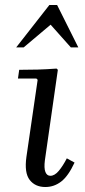

<svg xmlns="http://www.w3.org/2000/svg" viewBox="-20 -740 339 770"><path d="M248 -105 279 -88Q254 -34 225.5 -12Q197 10 162 10Q121 10 99 -18.5Q77 -47 86 -111L131 -420L126 -425H52L57 -460Q96 -460 131.5 -461Q167 -462 207 -465L212 -460L160 -97Q156 -66 162 -50.5Q168 -35 182 -35Q199 -35 215.5 -54.5Q232 -74 248 -105ZM264 -550 183 -641 75 -550H45L178 -720H209L294 -550Z"/></svg>

Font: Brygada 1918
Style: Italic
Weight: 400
Italic angle: -8°
Designer: Mateusz Machalski | Borys Kosmynka | Przemek Hoffer
Foundry: NIEPODLEGLA 2018
Version: Version 3.006